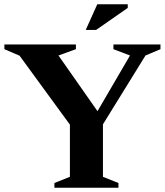

<svg xmlns="http://www.w3.org/2000/svg" viewBox="-32 -878 771 898"><path d="M59.5 -617.5 -11.5 -648V-670H323V-648L241.5 -618.5L424 -358L576 -618.5L498.5 -648V-670H718.5V-648L648.5 -618.5L449.5 -296.5V-51L522 -22V0H222.5V-22L295 -51V-295ZM369 -738 423 -858H565.5V-841L417.5 -738Z"/></svg>

Font: Newsreader Text
Style: Bold
Weight: 700
Designer: Hugues Gentile
Foundry: Production Type
Version: Version 1.001